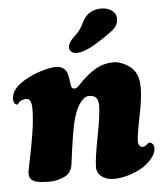

<svg xmlns="http://www.w3.org/2000/svg" viewBox="-53 -780 717 850"><g transform="rotate(-5 305.0 -355.0)"><path d="M400.9 -585.4Q339.4 -546.4 302.7 -546.4Q288.1 -546.4 279.1 -554.9Q270 -563.5 271.5 -576.2Q272 -585.4 278.6 -595.7Q285.2 -606 290.8 -611.6Q296.4 -617.2 312.5 -633.3Q326.2 -646.5 338.1 -670.2Q350.1 -693.8 356 -700.7Q382.3 -732.9 428.2 -732.9Q459 -732.9 477.8 -717Q496.6 -701.2 494.1 -676.8Q492.7 -655.8 475.6 -638.2Q457.5 -621.1 400.9 -585.4ZM460.9 -491.2Q482.4 -491.2 507.3 -479.7Q532.2 -468.3 547.4 -450.7Q572.3 -422.9 572.3 -368.2Q572.3 -322.3 555.4 -239.5Q538.6 -156.7 538.6 -132.3Q538.6 -112.3 554.7 -106.9Q566.4 -104 582 -119.6Q587.4 -125 594.7 -121.6Q598.6 -120.1 601.6 -117.2Q609.4 -110.4 609.4 -97.2Q609.4 -62 561.5 -23.9Q538.1 -5.4 497.1 9Q456.1 23.4 419.4 23.4Q387.2 23.4 365.7 7.3Q344.2 -8.8 344.2 -35.2Q344.2 -70.8 363 -168.7Q381.8 -266.6 381.8 -304.7Q381.8 -330.1 372.1 -341.1Q362.3 -352.1 340.3 -352.1Q320.8 -352.1 301.8 -326.9Q282.7 -301.8 270.5 -258.3Q256.8 -212.9 237.3 -58.6Q232.9 -23.4 207.5 -7.8Q198.2 -2 177.2 4.4Q156.2 10.7 133.3 10.7Q79.1 10.7 63.5 0.5Q44.4 -8.8 44.4 -32.2Q44.4 -43.5 54.9 -92.3Q65.4 -141.1 75.9 -205.1Q86.4 -269 86.4 -316.9Q86.4 -359.4 67.4 -362.3Q59.6 -364.3 48.6 -361.1Q37.6 -357.9 33.7 -354L30.8 -351.6Q27.8 -348.6 26.9 -345.7Q23.4 -340.3 16.6 -342.8Q4.4 -348.1 4.4 -366.2Q4.4 -414.1 69.8 -450.2Q99.6 -467.8 139.6 -480.2Q179.7 -492.7 206.5 -492.7Q234.4 -492.7 249.5 -471.7Q253.4 -466.3 255.9 -458.3Q258.3 -450.2 259.5 -443.4Q260.7 -436.5 262.2 -424.6Q263.7 -412.6 264.6 -406.7Q266.6 -390.1 279.8 -390.1Q282.7 -390.1 285.2 -390.9Q287.6 -391.6 290 -393.3Q292.5 -395 293.7 -396Q294.9 -397 297.9 -399.7Q300.8 -402.3 301.3 -402.8Q344.2 -448.7 381.1 -469.7Q418 -490.7 460.9 -491.2Z"/></g></svg>

Font: Cooper* ExtraBold
Style: Italic
Weight: 800
Italic angle: -7°
Designer: Owen Earl
Foundry: indestructible type*
Version: Version 0.001